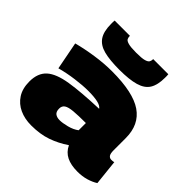

<svg xmlns="http://www.w3.org/2000/svg" viewBox="-200 -961 1146 1146"><g transform="rotate(45 373.0 -387.5)"><path d="M30 -168Q30 -239 71 -276Q112 -313 202.5 -327.5Q293 -342 440 -347Q430 -363 399 -370Q368 -377 319 -377Q273 -377 212.5 -369Q152 -361 97 -346L63 -522Q123 -538 196 -549Q269 -560 336 -560Q515 -560 595.5 -504.5Q676 -449 676 -336V-234Q676 -204 684.5 -193.5Q693 -183 706 -183Q711 -183 717.5 -183.5Q724 -184 729 -186L746 -26Q721 -10 687.5 0Q654 10 613 10Q558 10 521.5 -8Q485 -26 466 -66Q413 -30 355.5 -10Q298 10 223 10Q168 10 124.5 -10Q81 -30 55.5 -69.5Q30 -109 30 -168ZM270 -179Q270 -153 284 -142.5Q298 -132 321 -132Q345 -132 382 -141.5Q419 -151 444 -170V-231Q379 -231 341 -227.5Q303 -224 286.5 -213Q270 -202 270 -179ZM360 -597Q279 -597 229 -610Q179 -623 155.5 -657.5Q132 -692 132 -756Q132 -763 132 -770.5Q132 -778 133 -785H262Q262 -782 262 -780Q262 -771 266.5 -761.5Q271 -752 292 -746Q313 -740 360 -740Q407 -740 427.5 -746Q448 -752 453 -761.5Q458 -771 458 -780V-785H586Q587 -778 587 -770.5Q587 -763 587 -756Q587 -695 565.5 -660.5Q544 -626 494 -611.5Q444 -597 360 -597Z"/></g></svg>

Font: Georama Expanded Black
Style: Regular
Weight: 900
Width: 7
Designer: Jean-Baptiste Levee
Foundry: Production Type
Version: Version 1.000